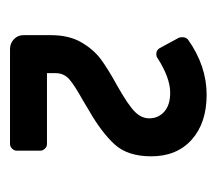

<svg xmlns="http://www.w3.org/2000/svg" viewBox="-44 -726 423 374"><g transform="rotate(90 167.0 -538.5)"><path d="M48 -373V-427Q48 -462 62 -486Q76 -510 95 -524Q114 -538 145 -555Q184 -577 197 -590Q210 -603 210 -618Q210 -636 197 -647.5Q184 -659 160 -659Q131 -659 92 -634Q90 -632 84 -632Q77 -632 73 -639L53 -676Q52 -678 52 -683Q52 -690 57 -694Q108 -730 164 -730Q219 -730 251.5 -701Q284 -672 284 -622Q284 -576 260.5 -550.5Q237 -525 195 -501L175 -489Q146 -473 134 -462.5Q122 -452 122 -436V-419H260Q265 -419 269 -415Q273 -411 273 -406V-360Q273 -355 269 -351Q265 -347 260 -347H75Q64 -347 56 -354.5Q48 -362 48 -373Z"/></g></svg>

Font: Miriam Libre
Style: Bold
Weight: 700
Designer: Michal Sahar
Foundry: Hagilda
Version: Version 1.001